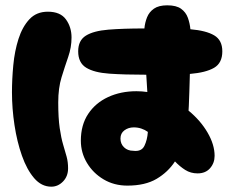

<svg xmlns="http://www.w3.org/2000/svg" viewBox="-20 -712 871 722"><path d="M459 -14Q409 -14 369.5 -37.5Q330 -61 307 -99.5Q284 -138 284 -183Q284 -242 311.5 -283.5Q339 -325 386.5 -347Q434 -369 493 -369Q514 -369 534 -366Q533 -383 532 -399Q531 -415 530 -431Q448 -431 391 -435Q334 -439 304 -457.5Q274 -476 274 -519Q274 -560 303 -578Q332 -596 387.5 -600.5Q443 -605 523 -605Q525 -627 533 -647Q541 -667 559 -679.5Q577 -692 609 -692Q643 -692 661 -679Q679 -666 686.5 -645Q694 -624 696 -602Q755 -597 785.5 -579Q816 -561 816 -519Q816 -475 785 -457Q754 -439 694 -434Q693 -399 692 -366.5Q691 -334 690 -313Q690 -304 689 -296Q734 -259 760.5 -213.5Q787 -168 787 -126Q787 -99 770 -79.5Q753 -60 723 -60Q697 -60 676.5 -73Q656 -86 638 -105Q612 -65 569 -39.5Q526 -14 459 -14ZM173 -10Q136 -10 108.5 -42Q81 -74 62.5 -126.5Q44 -179 34.5 -241.5Q25 -304 25 -365Q25 -414 30 -467Q35 -520 49.5 -565.5Q64 -611 90.5 -639.5Q117 -668 160 -668Q207 -668 228 -639Q249 -610 249 -571Q249 -534 236.5 -498Q224 -462 211.5 -421.5Q199 -381 199 -327Q199 -268 204.5 -230.5Q210 -193 217.5 -168Q225 -143 230.5 -123Q236 -103 236 -79Q236 -49 217 -29.5Q198 -10 173 -10ZM481 -145Q512 -141 523 -163.5Q534 -186 536 -216Q525 -224 511.5 -228.5Q498 -233 483 -233Q463 -233 448 -222Q433 -211 433 -191Q433 -171 446.5 -158Q460 -145 481 -145Z"/></svg>

Font: Cherry Bomb One
Style: Regular
Weight: 400
Designer: satsuyako
Foundry: satsuyako
Version: Version 4.100; ttfautohint (v1.8.3)